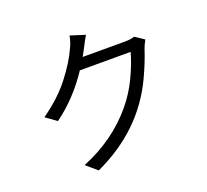

<svg xmlns="http://www.w3.org/2000/svg" viewBox="-140 -982 1281 1190"><g transform="rotate(-20 500.0 -387.0)"><path d="M316 37 245 -24Q459 -111 595 -275Q654 -346 694 -431Q734 -516 753 -586H418Q318 -435 183 -337L112 -388Q230 -471 302.5 -566Q375 -661 405 -731Q423 -764 432 -811L529 -780Q505 -739 492 -712L485 -699Q475 -679 463 -658H740Q781 -658 805 -667L865 -627Q848 -597 840 -573Q815 -495 772 -403Q635 -110 316 37Z"/></g></svg>

Font: Source Han Sans & Saira Hybrid
Style: Regular
Weight: 400
Designer: Ryoko NISHIZUKA 西塚涼子 (kana & ideographs); Paul D. Hunt (Latin, Greek & Cyrillic); Wenlong ZHANG 张文龙 (bopomofo); Sandoll 
Foundry: Adobe Systems Incorporated
Version: Version 1.00;August 2, 2021;FontCreator 13.0.0.2675 64-bit